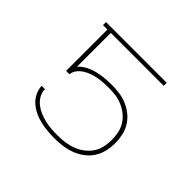

<svg xmlns="http://www.w3.org/2000/svg" viewBox="-127 -683 854 854"><g transform="rotate(45 300.0 -256.0)"><path d="M302 8Q280 8 258 6Q236 4 214 -1Q192 -6 172 -15.5Q152 -25 135 -39.5Q118 -54 108 -74.5Q98 -95 97 -117H118Q118 -97 128 -79.5Q138 -62 153.5 -50Q169 -38 187 -30.5Q205 -23 224 -18.5Q243 -14 262.5 -12.5Q282 -11 302 -11Q325 -11 348 -14Q371 -17 392.5 -25Q414 -33 433 -47Q452 -61 465 -80Q478 -99 483 -121.5Q488 -144 488 -167Q488 -189 483.5 -211Q479 -233 467.5 -251.5Q456 -270 439 -284Q422 -298 401.5 -307Q381 -316 359.5 -319Q338 -322 316 -322Q299 -322 282 -321Q265 -320 248.5 -317Q232 -314 216 -308.5Q200 -303 185.5 -294Q171 -285 160.5 -271.5Q150 -258 148 -241H127V-501H99V-520H481V-501H148V-288Q163 -305 183.5 -315.5Q204 -326 226 -331.5Q248 -337 270.5 -339Q293 -341 316 -341Q340 -341 364.5 -337.5Q389 -334 412 -324Q435 -314 454 -298.5Q473 -283 486 -261.5Q499 -240 504 -216Q509 -192 509 -167Q509 -141 503 -116Q497 -91 483 -69.5Q469 -48 448 -32.5Q427 -17 403 -8Q379 1 353.5 4.5Q328 8 302 8Z"/></g></svg>

Font: Iosevka Aile Thin
Style: Regular
Weight: 100
Designer: Belleve Invis
Foundry: Belleve Invis
Version: Version 31.1.0; ttfautohint (v1.8.4)